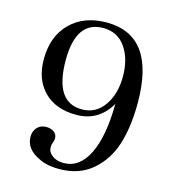

<svg xmlns="http://www.w3.org/2000/svg" viewBox="-96 -684 677 771"><g transform="rotate(15 242.5 -298.0)"><path d="M220 11Q172 11 140 -4Q76 -32 76 -85Q76 -108 90 -123.5Q104 -139 128 -139Q147 -139 160 -129.5Q173 -120 173 -103Q173 -94 169 -85Q165 -76 165 -66Q165 -45 183.5 -31Q202 -17 231 -17Q297 -17 333.5 -91Q370 -165 371 -300Q323 -217 230 -217Q144 -217 95.5 -266.5Q47 -316 47 -399Q47 -495 103.5 -551Q160 -607 254 -607Q457 -607 457 -326Q457 -229 434.5 -156Q412 -83 357.5 -36Q303 11 220 11ZM246 -244Q304 -244 338 -292.5Q372 -341 372 -413Q372 -487 339 -534.5Q306 -582 246 -582Q133 -582 133 -419Q133 -244 246 -244Z"/></g></svg>

Font: UnnaRegular
Style: Regular
Weight: 400
Designer: Jorge de Buen Unna
Foundry: Omnibus-Type
Version: Version 2.008;hotconv 1.0.109;makeotfexe 2.5.65596